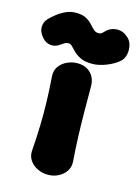

<svg xmlns="http://www.w3.org/2000/svg" viewBox="-199 -816 659 905"><g transform="rotate(15 130.5 -364.0)"><path d="M126 22Q99 22 75 10.5Q51 -1 37 -21.5Q23 -42 25 -69Q30 -136 31.5 -193Q33 -250 31.5 -307Q30 -364 25 -431Q23 -459 37 -479Q51 -499 75 -510.5Q99 -522 126 -522Q166 -522 190.5 -497.5Q215 -473 215 -433Q215 -366 215.5 -308.5Q216 -251 218 -193.5Q220 -136 225 -69Q227 -42 213 -21.5Q199 -1 176 10.5Q153 22 126 22ZM-65 -600Q-82 -620 -82 -644Q-82 -668 -64 -687Q-52 -699 -34 -713.5Q-16 -728 7.5 -739Q31 -750 57 -750Q90 -750 109 -739Q128 -728 139.5 -714.5Q151 -701 162.5 -691.5Q174 -682 191 -685Q199 -687 206 -695Q213 -703 221 -709Q241 -724 267.5 -724Q294 -724 314 -706L319 -702Q334 -690 339.5 -668.5Q345 -647 341 -625Q337 -603 323 -589Q301 -568 263 -552.5Q225 -537 191 -537Q157 -537 136 -547Q115 -557 102 -569.5Q89 -582 80 -592Q71 -602 61 -602Q50 -602 42.5 -597.5Q35 -593 25 -586Q4 -570 -20 -572.5Q-44 -575 -61 -595Z"/></g></svg>

Font: Winky Sans ExtraBold
Style: Regular
Weight: 800
Designer: Simon Atzbach
Foundry: typofactur
Version: Version 1.205